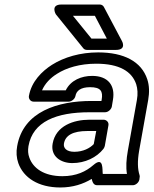

<svg xmlns="http://www.w3.org/2000/svg" viewBox="-20 -795 680 850"><path d="M546 -128C539 -89 537 -55 542 -25H435C432 -40 441 -106 393 -64C361 -36 318 -15 256 -15C174 -15 126 -51 110 -97C104 -113 103 -129 106 -148C125 -257 230 -298 376 -298H445C460 -298 473 -312 475 -323L480 -353C491 -417 458 -459 388 -459C341 -459 293 -440 271 -395H166C179 -425 203 -450 232 -468C274 -495 334 -513 406 -513C508 -513 564 -479 583 -422C589 -403 591 -379 586 -352ZM410 25H568C579 25 594 15 597 0L598 -8C599 -12 599 -16 598 -19C589 -47 588 -81 596 -128L636 -352C642 -386 641 -417 632 -444C606 -523 528 -563 415 -563C335 -563 264 -542 210 -508C166 -480 119 -434 108 -370C106 -359 114 -345 129 -345H284C295 -345 311 -355 314 -370C318 -393 337 -409 379 -409C425 -409 437 -392 430 -353L429 -348H385C237 -348 83 -302 56 -148C51 -122 53 -96 61 -73C84 -8 150 35 247 35C302 35 348 20 386 -3C389 9 393 25 410 25ZM213 -159C203 -103 249 -73 300 -73C357 -73 408 -98 438 -136C441 -140 443 -145 444 -149L460 -240C463 -255 450 -265 439 -265H376C307 -265 227 -239 213 -159ZM263 -159C269 -196 303 -215 367 -215H406L395 -157C378 -139 348 -123 309 -123C274 -123 260 -140 263 -159ZM453 -624H385L303 -725H400ZM493 -574C542 -574 520 -613 520 -613L440 -764C437 -770 430 -775 422 -775H252C202 -775 227 -732 227 -732L349 -581C352 -577 358 -574 365 -574Z"/></svg>

Font: Asimov
Style: WidOuIt
Weight: 500
Designer: Google
Version: Version 2.000980; 2014